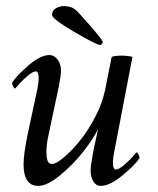

<svg xmlns="http://www.w3.org/2000/svg" viewBox="-20 -606 519 632"><path d="M285.2 -96.7Q287.6 -111.3 290.5 -124.5Q293.5 -137.7 296.9 -153.8Q300.3 -169.9 302.7 -181.6Q289.1 -151.9 255.9 -109.1Q222.7 -66.4 179.4 -30.3Q136.2 5.9 106.4 5.9Q57.6 5.9 57.6 -64.5Q57.6 -99.1 71.3 -165L103.5 -315.4Q107.4 -338.9 107.4 -346.7Q107.4 -371.1 97.7 -371.1Q92.8 -371.1 85.7 -366.9Q78.6 -362.8 71.5 -356.9Q64.5 -351.1 56.9 -343.8Q49.3 -336.4 43.9 -330.6Q39.1 -324.2 34.2 -319.3L29.3 -314.5Q26.9 -314.5 23.2 -321.5Q19.5 -328.6 19.5 -333Q32.2 -354.5 72.5 -389.6Q112.8 -424.8 142.6 -424.8Q158.2 -424.8 169.4 -410.2Q180.7 -395.5 180.7 -374Q180.7 -358.4 173.8 -322.3L139.6 -161.1Q132.8 -130.4 132.8 -108.4Q132.8 -87.9 136.5 -77.1Q140.1 -66.4 151.4 -66.4Q164.6 -66.4 190.2 -87.9Q215.8 -109.4 242.9 -142.6Q270 -175.8 293.9 -222.2Q317.9 -268.6 326.2 -311.5Q329.6 -328.6 336.4 -362.5Q343.3 -396.5 347.7 -418.9Q360.8 -422.9 377.9 -422.9Q400.4 -422.9 416 -418.9L355.5 -103.5Q351.6 -84 351.6 -72.3Q351.6 -47.9 361.3 -47.9Q366.2 -47.9 373.3 -52Q380.4 -56.2 387.5 -62Q394.5 -67.9 402.1 -75.2Q409.7 -82.5 415 -88.4Q419.9 -94.7 424.8 -99.6L429.7 -104.5Q432.1 -104.5 435.8 -97.4Q439.5 -90.3 439.5 -85.9Q427.2 -65.4 384.5 -29.8Q341.8 5.9 311.5 5.9Q296.4 5.9 287.4 -8.3Q278.3 -22.5 278.3 -44.9Q278.3 -60.5 285.2 -96.7ZM310.5 -458Q297.4 -458 224.4 -501Q151.4 -543.9 151.4 -556.6Q151.4 -571.8 164.1 -578.9Q176.8 -585.9 189.5 -585.9Q211.4 -585.9 225.6 -576.2Q235.8 -568.8 277.1 -521.2Q318.4 -473.6 318.4 -467.8Q318.4 -465.3 315.4 -461.7Q312.5 -458 310.5 -458Z"/></svg>

Font: Amiri
Style: Slanted
Weight: 400
Italic angle: 9°
Designer: Khaled Hosny
Version: Version 000.107